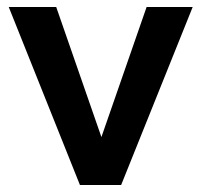

<svg xmlns="http://www.w3.org/2000/svg" viewBox="-20 -530 576 550"><path d="M209 0 5 -510H141L304 -41H237L400 -510H532L327 0Z"/></svg>

Font: Instrument Sans SemiBold
Style: Regular
Weight: 600
Designer: Rodrigo Fuenzalida
Foundry: fragTYPE
Version: Version 1.000;gftools[0.9.28]